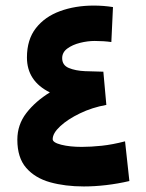

<svg xmlns="http://www.w3.org/2000/svg" viewBox="-20 -672 528 692"><path d="M159.7 -338.9Q77.1 -379.9 77.1 -464.8Q77.1 -529.3 109.4 -570.6Q141.6 -611.8 196.3 -631.8Q251 -651.9 317.9 -651.9Q353.5 -651.9 387.2 -646.5L381.3 -520.5Q353.5 -524.4 321.3 -524.4Q295.9 -524.4 268.6 -517.6Q241.2 -510.7 222.7 -497.1Q204.1 -483.4 204.1 -462.4Q204.1 -437 228 -427Q252 -417 286.6 -415.5Q321.3 -414.1 352.5 -413.6L363.3 -293.9Q312 -284.7 268.1 -263.4Q224.1 -242.2 197 -217Q169.9 -191.9 169.9 -170.4Q169.9 -158.2 200.7 -150.4Q231.4 -142.6 274.4 -142.6Q307.6 -142.6 346.7 -146.7Q385.7 -150.9 430.7 -162.6L446.3 -19.5Q404.8 -9.8 362.8 -4.9Q320.8 0 282.2 0Q214.8 0 160.6 -15.1Q106.4 -30.3 74.5 -66.9Q42.5 -103.5 42.5 -168.5Q42.5 -222.7 75.2 -264.9Q107.9 -307.1 159.7 -338.9Z"/></svg>

Font: Vazirmatn RD UI ExtraBold
Style: Regular
Weight: 800
Designer: Saber Rastikerdar
Foundry: Saber Rastikerdar
Version: Version 33.003